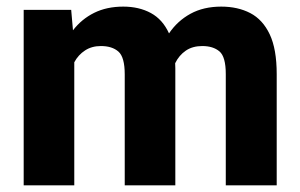

<svg xmlns="http://www.w3.org/2000/svg" viewBox="-20 -558 904 578"><path d="M283.7 -419.4Q256.3 -419.4 236.1 -406.2Q215.8 -393.1 203.6 -370.6V0H51.3V-528.3H194.3L199.7 -466.8Q225.6 -500.5 263.4 -519.3Q301.3 -538.1 351.1 -538.1Q398.4 -538.1 434.1 -518.8Q469.7 -499.5 488.8 -457.5Q514.2 -495.1 553.5 -516.6Q592.8 -538.1 646 -538.1Q695.8 -538.1 733.4 -518.6Q771 -499 792 -454.6Q813 -410.2 813 -335V0H659.7V-335Q659.7 -387.2 640.6 -403.3Q621.6 -419.4 588.9 -419.4Q559.6 -419.4 539.3 -405.5Q519 -391.6 507.3 -367.7Q507.8 -360.4 507.8 -352.5V0H355.5V-334Q355.5 -386.2 336.4 -402.8Q317.4 -419.4 283.7 -419.4Z"/></svg>

Font: Vazirmatn UI ExtraBold
Style: Regular
Weight: 800
Designer: Saber Rastikerdar
Foundry: Saber Rastikerdar
Version: Version 33.003